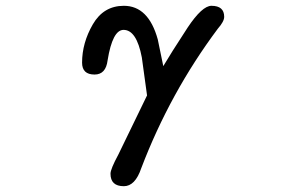

<svg xmlns="http://www.w3.org/2000/svg" viewBox="-20 -507 1040 662"><path d="M361 92Q361 76 388 26L487 -178L469 -309Q451 -404 406 -404Q368 -404 351 -299Q345 -250 306 -250Q263 -250 263 -291Q263 -359 300 -423Q337 -487 407 -487Q492 -487 524 -371L543 -279Q567 -320 627 -412Q677 -487 709 -487Q753 -487 753 -449Q753 -433 731 -408Q566 -187 467 73Q446 135 407 135Q361 135 361 92Z"/></svg>

Font: 寒蝉全圆体
Style: Regular
Weight: 400
Designer: Warren2060
      Designed by Motoya company      

      [Varela Round]
      Joe Prince(Latin component); Avraham Cornf
Foundry: ChillType
Version: Version 3.200